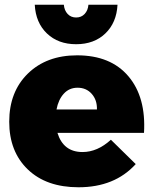

<svg xmlns="http://www.w3.org/2000/svg" viewBox="-20 -785 649 812"><path d="M19 -270Q19 -397 98 -474Q177 -551 306 -551Q448 -551 523 -462.5Q598 -374 589 -223H223Q248 -142 329 -142Q392 -142 449 -194L554 -91Q465 7 312 7Q176 7 97.5 -68.5Q19 -144 19 -270ZM127 -765H250Q252 -741 266 -726Q280 -711 302 -711Q324 -711 338 -726Q352 -741 354 -765H477Q473 -689 425.5 -643.5Q378 -598 302 -598Q226 -598 178.5 -643.5Q131 -689 127 -765ZM219 -322H390Q391 -362 368 -388Q345 -414 308 -414Q273 -414 250 -389Q227 -364 219 -322Z"/></svg>

Font: Trueno
Style: ExBd
Weight: 800
Designer: Julieta Ulanovsky
Foundry: Julieta Ulanovsky
Version: Version 3.001b